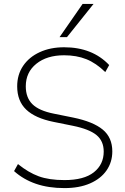

<svg xmlns="http://www.w3.org/2000/svg" viewBox="-20 -955 640 983"><path d="M310 8Q228 8 164 -14Q100 -36 52 -79L72 -115Q125 -72 178 -52.5Q231 -33 310 -33Q410 -33 460.5 -73Q511 -113 511 -179Q511 -233 474 -263.5Q437 -294 353 -311L254 -331Q160 -350 114 -394Q68 -438 68 -513Q68 -573 98.5 -618Q129 -663 183.5 -688Q238 -713 308 -713Q453 -713 539 -622L519 -586Q472 -632 422 -652Q372 -672 308 -672Q220 -672 166 -628.5Q112 -585 112 -513Q112 -455 146 -421.5Q180 -388 256 -373L355 -353Q457 -332 506 -291.5Q555 -251 555 -180Q555 -125 525.5 -82.5Q496 -40 441 -16Q386 8 310 8ZM285 -765 403 -935H459L323 -765Z"/></svg>

Font: Nunito Sans ExtraLight
Style: Regular
Weight: 200
Designer: Vernon Adams
Foundry: Vernon Adams
Version: Version 3.006; ttfautohint (v1.8.3)